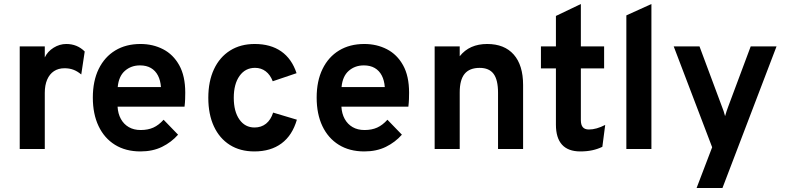

<svg xmlns="http://www.w3.org/2000/svg" viewBox="-20 -742 3914 956"><path d="M78.2 0V-511H203V-456Q216.9 -485.7 246.9 -504.4Q276.9 -523 310.2 -523Q364.5 -523 401.8 -485.6L384.6 -371.2Q364.2 -388.1 344.6 -395.1Q325.1 -402.2 301.4 -402.2Q270.5 -402.2 248.6 -387.6Q226.7 -373 214.8 -345.5Q203 -318 203 -279.6V0Z M679.4 12Q605.8 12 552.5 -21Q499.3 -54 470.8 -114.2Q442.2 -174.4 442.2 -256Q442.2 -338.7 471.4 -398.6Q500.7 -458.5 554 -490.8Q607.2 -523 679.4 -523Q741.4 -523 792 -496.9Q842.5 -470.9 872.5 -417.1Q902.4 -363.4 902.4 -280.6Q902.4 -267.4 901.8 -248.6Q901.2 -229.9 898.8 -211H565.4Q567.4 -175.9 581.8 -149.8Q596.2 -123.6 621.2 -109.1Q646.2 -94.6 680.2 -94.6Q716.6 -94.6 743.5 -106.7Q770.3 -118.8 794.6 -145.8L866.6 -71.4Q833.6 -33.9 787 -10.9Q740.4 12 679.4 12ZM566.2 -308.6H781.4Q779 -341.9 766.4 -366.1Q753.8 -390.3 731.4 -403.4Q709 -416.4 677 -416.4Q632.9 -416.4 602 -389.4Q571.1 -362.4 566.2 -308.6Z M1246.6 12Q1175.8 12 1124.4 -20.4Q1073 -52.8 1045.1 -112.7Q1017.2 -172.6 1017.2 -255Q1017.2 -337.3 1045.5 -397.5Q1073.7 -457.6 1125.6 -490.3Q1177.4 -523 1248.2 -523Q1327.4 -523 1380.2 -486.2Q1432.9 -449.4 1456.6 -377.6L1338 -337.4Q1325.8 -369.5 1303 -386.9Q1280.2 -404.2 1249.8 -404.2Q1201.3 -404.2 1172.7 -364Q1144 -323.8 1144 -255Q1144 -187 1172 -147.1Q1200 -107.2 1247.4 -107.2Q1280.8 -107.2 1304.6 -126.1Q1328.4 -145.1 1340 -181.4L1458.2 -146Q1435.5 -67.7 1381.7 -27.9Q1327.9 12 1246.6 12Z M1793.9 12Q1720.3 12 1667 -21Q1613.8 -54 1585.2 -114.2Q1556.7 -174.4 1556.7 -256Q1556.7 -338.7 1586 -398.6Q1615.2 -458.5 1668.5 -490.8Q1721.7 -523 1793.9 -523Q1855.9 -523 1906.5 -496.9Q1957 -470.9 1987 -417.1Q2016.9 -363.4 2016.9 -280.6Q2016.9 -267.4 2016.3 -248.6Q2015.7 -229.9 2013.3 -211H1679.9Q1681.9 -175.9 1696.3 -149.8Q1710.7 -123.6 1735.7 -109.1Q1760.7 -94.6 1794.7 -94.6Q1831.1 -94.6 1857.9 -106.7Q1884.8 -118.8 1909.1 -145.8L1981.1 -71.4Q1948.1 -33.9 1901.5 -10.9Q1854.9 12 1793.9 12ZM1680.7 -308.6H1895.9Q1893.5 -341.9 1880.9 -366.1Q1868.3 -390.3 1845.9 -403.4Q1823.5 -416.4 1791.5 -416.4Q1747.4 -416.4 1716.5 -389.4Q1685.6 -362.4 1680.7 -308.6Z M2144.2 0V-511H2269V-462Q2293.4 -492.7 2327.6 -507.9Q2361.8 -523 2405.8 -523Q2491.6 -523 2538.1 -470.2Q2584.6 -417.4 2584.6 -318.6V0H2459.8V-280.2Q2459.8 -344.4 2437.7 -374.2Q2415.5 -404 2368.4 -404Q2317.7 -404 2293.3 -374.2Q2269 -344.4 2269 -282.2V0Z M2869.8 12Q2808.9 12 2778.4 -21.6Q2748 -55.2 2748 -121.4V-401.4H2673.4V-511H2748V-662.6L2872.2 -722V-511H2988V-401.4H2872.2V-143.8Q2872.2 -120.2 2881.9 -108.7Q2891.7 -97.2 2912.3 -97.2Q2949.4 -97.2 2993.4 -120L2979.2 -11Q2955.8 0.4 2928.9 6.2Q2901.9 12 2869.8 12Z M3098.7 0V-665.4L3223.5 -722V0Z M3448.5 194 3525.9 -8.8 3334.5 -511H3462.9L3574.3 -212.2Q3578.9 -201.4 3583 -188.9Q3587.1 -176.4 3590.3 -163.8Q3593.7 -176.4 3597.9 -188.8Q3602.2 -201.1 3606.3 -212.2L3717.9 -511H3846.5L3577.3 194Z"/></svg>

Font: Overpass
Style: Regular
Weight: 400
Designer: Delve Withrington, Dave Bailey, Thomas Jockin
Foundry: Delve Fonts LLC
Version: Version 4.000